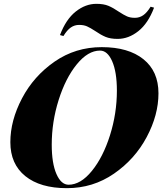

<svg xmlns="http://www.w3.org/2000/svg" viewBox="-20 -968 849 1002"><path d="M511 -722Q650 -722 728.5 -659Q807 -596 807 -481Q807 -368 745.5 -252.5Q684 -137 574.5 -61.5Q465 14 329 14Q190 14 112 -49Q34 -112 34 -226Q34 -339 95 -455Q156 -571 265 -646.5Q374 -722 511 -722ZM250 -213Q250 -116 274.5 -60Q299 -4 338 -4Q401 -4 459.5 -76Q518 -148 554 -262Q590 -376 590 -495Q590 -592 565.5 -648Q541 -704 502 -704Q439 -704 380.5 -632Q322 -560 286 -446Q250 -332 250 -213ZM600 -907Q626 -890 643 -882.5Q660 -875 684 -875Q708 -875 727.5 -888.5Q747 -902 766 -933L784 -928Q753 -846 702 -805.5Q651 -765 594 -765Q556 -765 531 -775.5Q506 -786 477 -806Q451 -823 434 -830.5Q417 -838 393 -838Q369 -838 349.5 -824.5Q330 -811 311 -780L293 -785Q324 -867 375 -907.5Q426 -948 483 -948Q521 -948 546 -937.5Q571 -927 600 -907Z"/></svg>

Font: Playfair Display SC Black
Style: Italic
Weight: 900
Italic angle: -14°
Designer: Claus Eggers Sørensen
Foundry: Claus Eggers Sørensen
Version: Version 1.200; ttfautohint (v1.6)